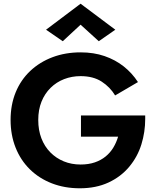

<svg xmlns="http://www.w3.org/2000/svg" viewBox="-20 -996 842 1034"><path d="M318 -774 228 -836 414 -976 601 -836 512 -774 414 -863ZM416 -374H762Q762 -364 762 -355Q762 -285 741.5 -218.5Q721 -152 676 -98Q631 -44 564 -13Q497 18 410 18Q328 18 259.5 -8.5Q191 -35 141 -84Q91 -133 64 -201Q37 -269 37 -350Q37 -432 64.5 -499Q92 -566 143 -614Q194 -662 263 -688Q332 -714 414 -714Q485 -714 543 -694Q601 -674 646 -638.5Q691 -603 723 -554L600 -482Q573 -527 527.5 -556.5Q482 -586 414 -586Q367 -586 325.5 -570Q284 -554 252.5 -523Q221 -492 203.5 -448.5Q186 -405 186 -350Q186 -295 203 -251Q220 -207 251 -175.5Q282 -144 323.5 -127Q365 -110 414 -110Q457 -110 490.5 -121.5Q524 -133 549 -153.5Q574 -174 590.5 -201.5Q607 -229 616 -260H416Z"/></svg>

Font: Venryn Sans SemiBold
Style: Regular
Weight: 600
Designer: Owen Earl, indestructible type* (font) & Cristiano Sobral (main changes)
Version: Version 3.60;October 28, 2020;FontCreator 13.0.0.2681 64-bit